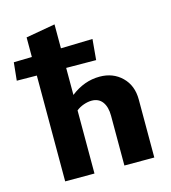

<svg xmlns="http://www.w3.org/2000/svg" viewBox="-138 -811 801 899"><g transform="rotate(-15 262.5 -361.5)"><path d="M499 -281V0H354V-241Q354 -284 336 -308.5Q318 -333 284 -333Q266 -333 245.5 -326Q225 -319 209 -306V0H67V-513L-30 -514L-21 -601L67 -603V-698L209 -723V-607L363 -611L354 -511L209 -512V-381Q274 -432 349 -432Q414 -432 456.5 -390.5Q499 -349 499 -281Z"/></g></svg>

Font: Ysabeau Ultrabold
Style: Regular
Weight: 800
Designer: Christian Thalmann (Catharsis Fonts)
Version: Version 0.003